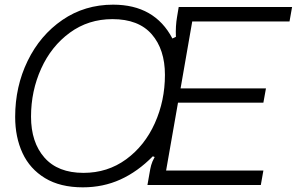

<svg xmlns="http://www.w3.org/2000/svg" viewBox="-20 -793 1272 823"><path d="M45 -292Q45 -422 98.5 -532Q152 -642 247.5 -707.5Q343 -773 465 -773Q643 -773 719 -628L734 -635Q732 -681 739 -721L746 -763H1232L1221 -701H804L754 -414H1120L1109 -353H743L692 -62H1109L1098 0H612L621 -51Q624 -70 628 -85Q632 -100 643 -120L635 -123Q570 -57 496 -23.5Q422 10 335 10Q238 10 173 -29.5Q108 -69 76.5 -137Q45 -205 45 -292ZM687 -472Q687 -581 630.5 -646Q574 -711 462 -711Q359 -711 279.5 -653Q200 -595 156.5 -499Q113 -403 113 -293Q113 -183 170.5 -117.5Q228 -52 338 -52Q441 -52 520.5 -110Q600 -168 643.5 -264.5Q687 -361 687 -472Z"/></svg>

Font: Open Sauce Sans Light Italic
Style: Regular
Weight: 300
Italic angle: -10°
Designer: Alfredo Marco Pradil
Foundry: Creative Sauce Fz LLC
Version: Version 1.477